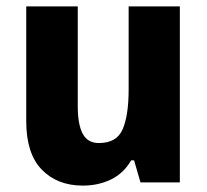

<svg xmlns="http://www.w3.org/2000/svg" viewBox="-20 -570 646 600"><path d="M542 -550V0H419L399 -69H390Q366 -28 326.5 -9Q287 10 239 10Q159 10 110.5 -40Q62 -90 62 -191V-550H223V-238Q223 -181 238.5 -152Q254 -123 289 -123Q345 -123 363.5 -166.5Q382 -210 382 -290V-550Z"/></svg>

Font: Noto Sans Hebrew SemiCondensed ExtraBold
Style: Regular
Weight: 800
Width: 4
Designer: Monotype Design Team
Foundry: Monotype Imaging Inc.
Version: Version 2.004; ttfautohint (v1.8.4.7-5d5b)